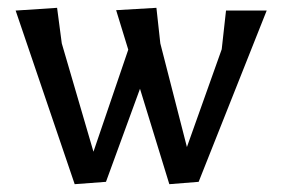

<svg xmlns="http://www.w3.org/2000/svg" viewBox="-20 -466 722 491"><path d="M171 5 20 -439 126 -446 138 -355 219 -78 308 -339 277 -440 380 -446 390 -355 458 -90 547 -340 558 -439H662L488 -1L413 5L338 -239L251 -1Z"/></svg>

Font: Galdeano
Style: Regular
Weight: 400
Designer: Dario Manuel Muhafara
Foundry: Dario Manuel Muhafara
Version: Version 1.001